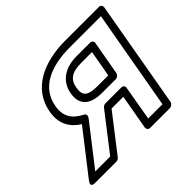

<svg xmlns="http://www.w3.org/2000/svg" viewBox="-172 -955 1200 1200"><g transform="rotate(-45 428.0 -355.5)"><path d="M292 -326C225 -360 189 -407 204 -491C227 -623 348 -686 529 -686H802L685 -25H559L599 -256C602 -271 590 -281 579 -281H436C427 -281 417 -275 412 -269L223 -25H91L297 -290C304 -299 310 -317 292 -326ZM241 -293 23 -13C-8 27 38 25 38 25H228C235 25 246 21 252 13L441 -231H545L504 0C502 11 510 25 525 25H701C712 25 728 15 731 0L856 -711C858 -722 850 -736 835 -736H538C350 -736 185 -665 154 -491C137 -396 176 -333 241 -293ZM517 -617C418 -617 344 -570 328 -480C311 -385 367 -342 468 -342H590C605 -342 617 -356 619 -367L659 -592C662 -607 649 -617 638 -617ZM508 -567H604L573 -392H477C390 -392 367 -417 378 -480C388 -538 424 -567 508 -567Z"/></g></svg>

Font: Asimov
Style: XWidOuIt
Weight: 500
Designer: Google
Version: Version 2.000980; 2014